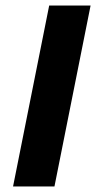

<svg xmlns="http://www.w3.org/2000/svg" viewBox="-20 -671 346 691"><path d="M27 0 157 -651H306L176 0Z"/></svg>

Font: Source Sans 3 ExtraBold
Style: Italic
Weight: 800
Italic angle: -11°
Version: Version 3.052;hotconv 1.1.0;makeotfexe 2.6.0